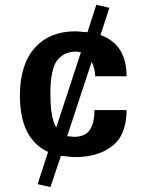

<svg xmlns="http://www.w3.org/2000/svg" viewBox="-20 -645 613 805"><path d="M510.7 -183.6Q510.7 -80.1 451.2 -33.2Q391.6 13.7 294.9 13.7Q283.2 13.7 263.7 11.2Q244.1 8.8 235.4 8.8L191.4 139.6L137.7 127L181.6 -7.8Q63.5 -62.5 63.5 -244.1Q63.5 -375 126 -444.3Q188.5 -513.7 294.9 -513.7Q304.7 -513.7 322.3 -511.7Q339.8 -509.8 346.7 -509.8L383.8 -625L438.5 -612.3L401.4 -498Q510.7 -459 510.7 -325.2H378.9Q378.9 -356.4 364.3 -385.7L261.7 -74.2Q265.6 -74.2 274.9 -72.8Q284.2 -71.3 290 -71.3Q336.9 -71.3 356.4 -100.1Q376 -128.9 376 -183.6ZM319.3 -425.8Q316.4 -425.8 310.1 -427.2Q303.7 -428.7 299.8 -428.7Q270.5 -428.7 250 -417.5Q229.5 -406.2 218.3 -390.1Q207 -374 200.7 -347.7Q194.3 -321.3 192.9 -299.8Q191.4 -278.3 191.4 -248Q191.4 -150.4 215.8 -110.4Z"/></svg>

Font: FreeUniversal
Style: Bold
Weight: 700
Version: Version 1.001